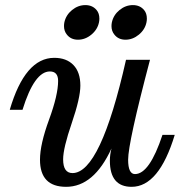

<svg xmlns="http://www.w3.org/2000/svg" viewBox="-20 -722 711 750"><path d="M238.3 7.8Q136.2 7.8 136.2 -98.1Q136.2 -158.2 171.6 -254.6Q207 -351.1 207 -405.8Q207 -442.9 174.8 -442.9Q114.3 -442.9 67.9 -293H18.1Q77.6 -496.1 191.9 -496.1Q239.7 -496.1 266.8 -468Q293.9 -439.9 293.9 -387.7Q293.9 -339.4 260.3 -241.2Q226.6 -143.1 226.6 -99.6Q226.6 -45.9 263.2 -45.9Q372.6 -45.9 472.2 -488.3H565.9Q480.5 -165 480.5 -98.1Q480.5 -42 507.3 -42Q564 -42 614.7 -195.3H662.6Q601.1 7.8 494.1 7.8Q409.2 7.8 409.2 -94.2Q409.2 -118.7 415.5 -142.1Q346.7 7.8 238.3 7.8ZM470.2 -566.9Q442.4 -566.9 426.8 -586.9Q415.5 -600.6 415.5 -620.1Q415.5 -627.4 417 -634.8Q423.3 -663.6 447 -682.9Q470.7 -702.1 499 -702.1Q526.9 -702.1 543 -682.6Q553.7 -669.9 553.7 -648.9Q553.7 -642.1 552.2 -634.8Q546.4 -606.4 522.5 -586.7Q498.5 -566.9 470.2 -566.9ZM284.7 -566.9Q256.8 -566.9 241.2 -586.9Q230 -600.6 230 -620.1Q230 -627.4 231.4 -634.8Q237.8 -663.6 261.5 -682.9Q285.2 -702.1 313.5 -702.1Q341.3 -702.1 357.4 -682.6Q368.2 -669.9 368.2 -648.9Q368.2 -642.1 366.7 -634.8Q360.8 -606.4 336.9 -586.7Q313 -566.9 284.7 -566.9Z"/></svg>

Font: Munson
Style: Italic
Weight: 400
Italic angle: -12°
Designer: Paul James MIller
Foundry: High-Logic / Made with FontCreator
Version: Version 2.10;May 5, 2019;FontCreator 11.5.0.2430 64-bit